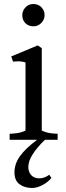

<svg xmlns="http://www.w3.org/2000/svg" viewBox="-20 -696 329 956"><path d="M28 0V-30Q41 -30 64 -33Q87 -36 107 -46V-385Q94 -390 76.5 -390.5Q59 -391 45 -389L36 -415L168 -470L188 -456V-46Q208 -36 231 -33Q254 -30 267 -30V0ZM146 -565Q122 -565 106.5 -580.5Q91 -596 91 -620Q91 -642 106.5 -659Q122 -676 146 -676Q170 -676 186 -660Q202 -644 202 -621Q202 -599 186 -582Q170 -565 146 -565ZM140 240Q103 240 77.5 221.5Q52 203 52 162Q52 120 79.5 81.5Q107 43 165 0H204Q166 36 143.5 71Q121 106 121 135Q121 160 135.5 176Q150 192 176 192Q190 192 203.5 186.5Q217 181 225 174L236 190Q219 211 191.5 225.5Q164 240 140 240Z"/></svg>

Font: Joan
Style: Regular
Weight: 400
Designer: Paolo Biagini
Version: Version 1.001; ttfautohint (v1.8.4.7-5d5b);gftools[0.9.30]